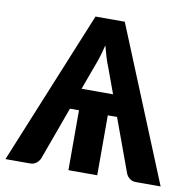

<svg xmlns="http://www.w3.org/2000/svg" viewBox="-76 -723 804 798"><g transform="rotate(10 325.5 -324.0)"><path d="M652.8 0H549.8Q533.2 0 522.5 -8.1Q511.7 -16.1 506.8 -27.8L424.3 -252.9H385.3V0H263.7V-252.9H225.6L144 -28.8Q139.6 -18.1 128.7 -9Q117.7 0 102.1 0H-2L263.7 -648.4H387.2ZM258.8 -342.8H391.6L352.1 -450.7Q345.2 -466.8 338.4 -489Q331.5 -511.2 324.7 -537.6Q318.4 -511.2 311.5 -488.8Q304.7 -466.3 297.9 -449.7Z"/></g></svg>

Font: Carlito
Style: Bold
Weight: 700
Designer: Lukasz Dziedzic
Foundry: tyPoland Lukasz Dziedzic
Version: Version 1.104